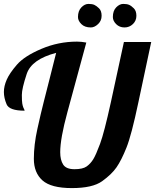

<svg xmlns="http://www.w3.org/2000/svg" viewBox="-25 -965 801 992"><path d="M618.2 -823.2Q592.3 -823.2 575.2 -840.3Q558.1 -857.4 558.1 -877Q558.1 -909.2 575.4 -927Q592.8 -944.8 611.8 -944.8Q630.9 -944.8 642.1 -939.9Q653.3 -935.1 666.5 -921.9Q679.7 -908.7 679.7 -883.3Q679.7 -857.9 661.6 -840.6Q643.6 -823.2 618.2 -823.2ZM444.3 -823.2Q412.6 -823.2 395.3 -840.6Q377.9 -857.9 377.9 -877Q377.9 -908.7 395.3 -926.8Q412.6 -944.8 432.1 -944.8Q451.2 -944.8 462.2 -939.9Q473.1 -935.1 486.6 -922.1Q500 -909.2 500 -883.3Q500 -857.9 481.7 -840.6Q463.4 -823.2 444.3 -823.2ZM231.9 -560.1 265.1 -691.9Q138.2 -658.7 113 -583Q87.9 -507.3 87.9 -474.6Q87.9 -441.9 90.1 -429.9Q92.3 -418 95 -410.9Q97.7 -403.8 99.9 -400.1Q102.1 -396.5 102.1 -393.1Q22.9 -393.1 9 -426.3Q-4.9 -459.5 -4.9 -489.7Q-4.9 -520 9.8 -553.5Q24.4 -586.9 62.7 -631.1Q101.1 -675.3 189 -712.6Q276.9 -750 373 -750Q395 -750 420.9 -745.1Q397.5 -659.2 378.7 -589.6Q359.9 -520 323 -384.5Q286.1 -249 286.1 -178.7Q286.1 -138.2 301.5 -114.5Q316.9 -90.8 359.9 -90.8Q402.8 -90.8 422.9 -105.2Q442.9 -119.6 456.8 -142.1Q470.7 -164.6 491.9 -221.7Q513.2 -278.8 548.3 -439L615.2 -748H756.3L689.9 -436Q654.3 -266.6 628.2 -201.7Q602.1 -136.7 577.1 -100.6Q552.2 -64.5 502.7 -28.8Q453.1 6.8 346.2 6.8Q238.8 6.8 194.3 -33Q149.9 -72.8 149.9 -144.5Q149.9 -216.3 168 -298.3Q186 -380.4 200.9 -438.2Q215.8 -496.1 231.9 -560.1Z"/></svg>

Font: Lobster-Regular
Style: Regular
Weight: 400
Designer: Pablo Impallari
Foundry: Pablo Impallari
Version: Version 1.007; ttfautohint (v1.1) -l 8 -r 50 -G 50 -x 14 -D 